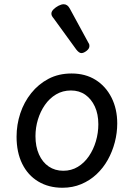

<svg xmlns="http://www.w3.org/2000/svg" viewBox="-20 -865 629 904"><path d="M274 19Q209 19 160 -10.5Q111 -40 84.5 -94Q58 -148 58 -221Q58 -278 75.5 -331Q93 -384 127 -426.5Q161 -469 208.5 -494Q256 -519 317 -519Q382 -519 430 -489Q478 -459 505 -405.5Q532 -352 532 -284Q532 -239 520.5 -195Q509 -151 487.5 -112.5Q466 -74 434.5 -44.5Q403 -15 362.5 2Q322 19 274 19ZM278 -61Q316 -61 346.5 -79.5Q377 -98 398.5 -129.5Q420 -161 431.5 -200Q443 -239 443 -280Q443 -328 426.5 -363.5Q410 -399 381.5 -419Q353 -439 314 -439Q275 -439 244 -420.5Q213 -402 191.5 -371Q170 -340 158.5 -302Q147 -264 147 -224Q147 -175 163.5 -138Q180 -101 209.5 -81Q239 -61 278 -61ZM363 -615Q358 -615 352 -619Q346 -623 339 -632L233 -778Q227 -785 224.5 -790Q222 -795 222 -801Q222 -811 232 -821Q242 -831 255.5 -838Q269 -845 280 -845Q298 -845 309 -824L396 -664Q400 -658 400.5 -654.5Q401 -651 401 -648Q401 -636 387.5 -625.5Q374 -615 363 -615Z"/></svg>

Font: Playwrite GB S
Style: Italic
Weight: 400
Italic angle: -7°
Designer: Veronika Burian, José Scaglione
Foundry: TypeTogether
Version: Version 1.000